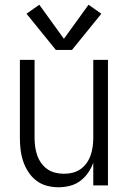

<svg xmlns="http://www.w3.org/2000/svg" viewBox="-20 -783 540 811"><path d="M227 8Q251 8 275 2Q299 -4 318.5 -18.5Q338 -33 352 -53Q366 -73 374 -96V0H436V-530H374V-200Q374 -182 371.5 -163.5Q369 -145 363 -127.5Q357 -110 346 -94.5Q335 -79 320 -68.5Q305 -58 287 -53.5Q269 -49 250 -49Q232 -49 213.5 -53.5Q195 -58 180 -68.5Q165 -79 154 -94.5Q143 -110 137 -127.5Q131 -145 128.5 -163.5Q126 -182 126 -200V-530H64V-200Q64 -175 67 -150Q70 -125 78 -101.5Q86 -78 99.5 -57Q113 -36 133 -20.5Q153 -5 177.5 1.5Q202 8 227 8ZM216 -572H284L408 -725L354 -763L250 -619L146 -763L92 -725Z"/></svg>

Font: Iosevka SS09 Light
Style: Regular
Weight: 300
Monospace: yes
Designer: Belleve Invis
Foundry: Belleve Invis
Version: Version 5.2.1; ttfautohint (v1.8.3)